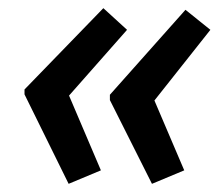

<svg xmlns="http://www.w3.org/2000/svg" viewBox="-20 -501 542 470"><path d="M148 -51 227 -84 149 -267 291 -428 233 -481 40 -282V-270ZM352 -51 431 -84 358 -255 495 -428 434 -477 249 -269V-256Z"/></svg>

Font: Noto Sans Medium
Style: Italic
Weight: 500
Italic angle: -12°
Designer: Monotype Design Team
Foundry: Monotype Imaging Inc.
Version: Version 2.013